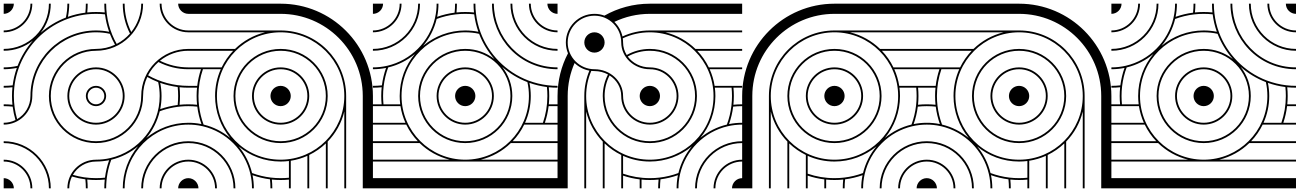

<svg xmlns="http://www.w3.org/2000/svg" viewBox="-20 -1020 7040 1040"><path d="M0 -945C30 -945 55 -970 55 -1000H0ZM55 0C55 -30 30 -55 0 -55V0ZM1000 0V-55C970 -55 945 -30 945 0ZM1000 -945V-1000H945C945 -970 970 -945 1000 -945ZM655 0C655 -190.4 809.6 -345 1000 -345V-355C913.4 -355 834 -323.9 772.3 -272.3C807 -313.7 832.4 -363.1 845.3 -417.3C893.5 -435.2 945.6 -445 1000 -445V-455C984 -455 968.2 -454.2 952.6 -452.6C954.2 -468.2 955 -484 955 -500C955 -516 954.2 -531.9 952.6 -547.4C968.1 -545.8 984 -545 1000 -545V-555C920.8 -555 846.5 -575.7 782.1 -612C796.2 -639.4 815.3 -663.8 838.2 -684C886.8 -659.1 941.8 -645 1000 -645V-655C944.9 -655 892.8 -667.9 846.5 -691C888.6 -724.8 941.9 -745 1000 -745V-755C859.2 -755 745 -640.8 745 -500C745 -364.8 635.2 -255 500 -255C364.8 -255 255 -364.8 255 -500C255 -635.2 364.8 -745 500 -745C640.8 -745 755 -859.2 755 -1000H745C745 -941.9 724.8 -888.6 691 -846.5C667.9 -892.8 655 -944.9 655 -1000H645C645 -941.8 659.1 -886.8 684 -838.2C663.8 -815.3 639.4 -796.2 612 -782.1C575.7 -846.5 555 -920.8 555 -1000H545C545 -984 545.8 -968.2 547.4 -952.6C531.9 -954.2 516 -955 500 -955C484 -955 468.1 -954.2 452.6 -952.6C454.2 -968.2 455 -984 455 -1000H445C445 -983.6 444.1 -967.3 442.4 -951.4C409.7 -947.2 378 -939.6 347.9 -928.9C352.5 -951.9 355 -975.7 355 -1000H345C345 -974.2 342.2 -949 336.8 -924.8C286.4 -905.4 240.3 -877.3 200.4 -842.4C234.6 -885.8 255 -940.5 255 -1000H245C245 -864.8 135.2 -755 0 -755V-745C59.5 -745 114.2 -765.4 157.6 -799.6C122.7 -759.7 94.6 -713.6 75.2 -663.2C51 -657.8 25.8 -655 0 -655V-645C24.3 -645 48.1 -647.5 71.1 -652.1C60.4 -622 52.8 -590.3 48.6 -557.6C32.7 -555.9 16.4 -555 0 -555V-545C16 -545 31.8 -545.8 47.4 -547.4C45.8 -531.9 45 -516 45 -500C45 -484 45.8 -468.1 47.4 -452.6C31.9 -454.2 16 -455 0 -455V-445C16.4 -445 32.7 -444.1 48.6 -442.4C51.8 -417.5 56.9 -393.3 63.9 -369.8C44.6 -360.3 22.9 -355 0 -355V-345C85.6 -345 155 -414.4 155 -500C155 -690.4 309.6 -845 500 -845C525.8 -845 551 -842.2 575.2 -836.8C583.1 -816.3 592.4 -796.6 603 -777.7C571.7 -763.1 536.8 -755 500 -755C359.2 -755 245 -640.8 245 -500C245 -359.2 359.2 -245 500 -245C640.8 -245 755 -359.2 755 -500C755 -536.8 763.1 -571.7 777.7 -603C796.6 -592.4 816.3 -583.1 836.8 -575.2C842.2 -551 845 -525.8 845 -500C845 -336.2 730.7 -199 577.6 -163.8C552.7 -158 526.7 -155 500 -155C414.4 -155 345 -85.6 345 0H355C355 -22.9 360.3 -44.6 369.8 -63.9C393.3 -56.9 417.5 -51.8 442.4 -48.6C444.1 -32.7 445 -16.4 445 0H455C455 -16 454.2 -31.9 452.6 -47.4C468.2 -45.8 484 -45 500 -45C516 -45 531.9 -45.8 547.4 -47.4C545.8 -31.9 545 -16 545 0H555C555 -54.4 564.8 -106.5 582.7 -154.7C636.9 -167.6 686.3 -193 727.7 -227.7C676.1 -166.1 645 -86.6 645 0ZM155 0C155 -85.6 85.6 -155 0 -155V-145C80 -145 145 -80 145 0ZM255 0C255 -140.8 140.8 -255 0 -255V-245C135.2 -245 245 -135.2 245 0ZM0 -845C85.6 -845 155 -914.4 155 -1000H145C145 -920 80 -855 0 -855ZM1000 -845V-855C920 -855 855 -920 855 -1000H845C845 -914.4 914.4 -845 1000 -845ZM855 0C855 -80 920 -145 1000 -145V-155C914.4 -155 845 -85.6 845 0ZM755 0C755 -135.2 864.8 -245 1000 -245V-255C859.2 -255 745 -140.8 745 0ZM500 -445C530.4 -445 555 -469.6 555 -500C555 -530.4 530.4 -555 500 -555C469.6 -555 445 -530.4 445 -500C445 -469.6 469.6 -445 500 -445ZM500 -455C475.2 -455 455 -475.2 455 -500C455 -524.8 475.2 -545 500 -545C524.8 -545 545 -524.8 545 -500C545 -475.2 524.8 -455 500 -455ZM500 -345C585.6 -345 655 -414.4 655 -500C655 -585.6 585.6 -655 500 -655C414.4 -655 345 -585.6 345 -500C345 -414.4 414.4 -345 500 -345ZM500 -355C420 -355 355 -420 355 -500C355 -580 420 -645 500 -645C580 -645 645 -580 645 -500C645 -420 580 -355 500 -355ZM72.9 -374.7C61.3 -414.4 55 -456.5 55 -500C55 -745.6 254.4 -945 500 -945C516.4 -945 532.7 -944.1 548.6 -942.4C552.8 -909.7 560.4 -878 571.1 -847.9C548.1 -852.5 524.3 -855 500 -855C304 -855 145 -696 145 -500C145 -446.5 116 -399.8 72.9 -374.7ZM847.9 -428.9C852.5 -451.9 855 -475.7 855 -500C855 -524.3 852.5 -548.1 847.9 -571.1C878 -560.4 909.7 -552.8 942.4 -548.6C944.1 -532.7 945 -516.4 945 -500C945 -483.6 944.1 -467.3 942.4 -451.4C909.7 -447.2 878 -439.6 847.9 -428.9ZM500 -55C456.5 -55 414.4 -61.3 374.7 -72.9C399.8 -116 446.5 -145 500 -145C524.3 -145 548.1 -147.5 571.1 -152.1C560.4 -122 552.8 -90.3 548.6 -57.6C532.7 -55.9 516.4 -55 500 -55Z M1000 -55V0H1055C1055 -30 1030 -55 1000 -55ZM1000 -855V-845H1416C1353.7 -829.9 1297.7 -798.2 1253.1 -755H1000V-745H1243.2C1217.9 -718.6 1196.7 -688.2 1180.6 -655H1000V-645H1068.6C1058.9 -616.2 1052 -586.1 1048.3 -555H1000V-545H1047.2C1045.7 -530.2 1045 -515.2 1045 -500C1045 -483.1 1045.8 -468 1047.4 -452.6C1031.8 -454.2 1016 -455 1000 -455V-445C1016.4 -445 1032.7 -444.1 1048.6 -442.4C1052.8 -409.7 1060.4 -378 1071.1 -347.9C1044 -353.4 1021.7 -355 1000 -355V-345C1023.3 -345 1047.4 -343.1 1077.8 -336.2C1205.7 -306.3 1306.7 -205.8 1336.2 -77.8C1342 -52.8 1345 -26.8 1345 0H1355C1355 -24.3 1352.5 -48.1 1347.9 -71.1C1378 -60.4 1409.7 -52.8 1442.4 -48.6C1444.1 -32.7 1445 -16.4 1445 0H1455C1455 -16 1454.2 -31.9 1452.6 -47.4C1468.1 -45.8 1484 -45 1500 -45C1515.2 -45 1530.2 -45.7 1545 -47.2V0H1555V-149.2C1586.6 -154.2 1616.8 -163.2 1645 -175.9V0H1655V-180.6C1688.2 -196.7 1718.6 -217.9 1745 -243.2V0H1755V-253.1C1798.2 -297.7 1829.9 -353.7 1845 -416V0H1855V-500C1855 -696 1696 -855 1500 -855ZM1000 -155V-145C1080 -145 1145 -80 1145 0H1155C1155 -85.6 1085.6 -155 1000 -155ZM1000 -255V-245C1135.2 -245 1245 -135.2 1245 0H1255C1255 -140.8 1140.8 -255 1000 -255ZM1500 -555C1469.6 -555 1445 -530.4 1445 -500C1445 -469.6 1469.6 -445 1500 -445C1530.4 -445 1555 -469.6 1555 -500C1555 -530.4 1530.4 -555 1500 -555ZM1500 -655C1414.4 -655 1345 -585.6 1345 -500C1345 -414.4 1414.4 -345 1500 -345C1585.6 -345 1655 -414.4 1655 -500C1655 -585.6 1585.6 -655 1500 -655ZM1500 -645C1580 -645 1645 -580 1645 -500C1645 -420 1580 -355 1500 -355C1420 -355 1355 -420 1355 -500C1355 -580 1420 -645 1500 -645ZM1500 -755C1359.2 -755 1245 -640.8 1245 -500C1245 -359.2 1359.2 -245 1500 -245C1640.8 -245 1755 -359.2 1755 -500C1755 -640.8 1640.8 -755 1500 -755ZM1500 -745C1635.2 -745 1745 -635.2 1745 -500C1745 -364.8 1635.2 -255 1500 -255C1364.8 -255 1255 -364.8 1255 -500C1255 -635.2 1364.8 -745 1500 -745ZM1000 -1000V-945H1500C1745.6 -945 1945 -745.6 1945 -500V0H2000V-500C2000 -776 1776 -1000 1500 -1000ZM1273.1 -226.6C1334 -175.9 1412.5 -145 1500 -145C1515.2 -145 1530.3 -146 1545 -147.8V-57.2C1530.2 -55.8 1515.2 -55 1500 -55C1482.2 -55 1464.7 -56 1447.5 -58.1C1412 -62.3 1377.8 -70.6 1345.3 -82.7C1332.5 -136.5 1307.4 -185.4 1273.1 -226.6ZM1079.2 -645H1175.9C1156 -600.7 1145 -551.6 1145 -500C1145 -414.5 1175.6 -334.7 1227.3 -272.4C1186 -306.9 1136.7 -332.2 1082.7 -345.3C1070.6 -377.8 1062.3 -412 1058.1 -447.5C1056 -464.7 1055 -481.2 1055 -500C1055 -550.8 1063.5 -599.5 1079.2 -645ZM1500 -845C1690.4 -845 1845 -690.4 1845 -500C1845 -309.6 1690.4 -155 1500 -155C1304.6 -155 1155 -313.5 1155 -500C1155 -690.4 1309.6 -845 1500 -845Z M2000 -945C2030.4 -945 2055 -969.6 2055 -1000H2000ZM3000 -945V-1000H2945C2945 -969.6 2969.6 -945 3000 -945ZM3000 -145V-155H2584C2646.3 -170.1 2702.3 -201.8 2746.9 -245H3000V-255H2756.8C2782.1 -281.4 2803.3 -311.8 2819.4 -345H3000V-355H2931.4C2941.1 -383.8 2948 -413.9 2951.7 -445H3000V-455H2952.8C2954.3 -469.8 2955 -484.8 2955 -500C2955 -516 2954.2 -531.9 2952.6 -547.4C2968.1 -545.8 2984 -545 3000 -545V-555C2982.2 -555 2964.7 -556 2947.5 -558.1C2911.1 -562.4 2876 -571 2842.8 -583.6C2717.8 -630.8 2626.4 -729.5 2583.6 -842.8C2571 -876 2562.4 -911.1 2558.1 -947.5C2556 -964.7 2555 -982.2 2555 -1000H2545C2545 -984 2545.8 -968.1 2547.4 -952.6C2531.9 -954.2 2516 -955 2500 -955C2484 -955 2468.1 -954.2 2452.6 -952.6C2454.2 -968.1 2455 -984 2455 -1000H2445C2445 -983.6 2444.1 -967.3 2442.4 -951.4C2409.7 -947.2 2378 -939.6 2347.9 -928.9C2353.4 -956 2355 -978.3 2355 -1000H2345C2345 -976.7 2343.1 -952.6 2336.2 -922.2C2306.3 -794.3 2205.8 -693.3 2077.8 -663.8C2052.8 -658 2026.8 -655 2000 -655V-645C2024.3 -645 2048.1 -647.5 2071.1 -652.1C2060.4 -622 2052.8 -590.3 2048.6 -557.6C2032.7 -555.9 2016.4 -555 2000 -555V-545C2016 -545 2031.9 -545.8 2047.4 -547.4C2045.8 -531.9 2045 -516 2045 -500C2045 -484.8 2045.7 -469.8 2047.2 -455H2000V-445H2149.2C2154.2 -413.4 2163.2 -383.2 2175.9 -355H2000V-345H2180.6C2196.7 -311.8 2217.9 -281.4 2243.2 -255H2000V-245H2253.1C2297.7 -201.8 2353.7 -170.1 2416 -155H2000V-145H2500ZM3000 0V-55H2000V0ZM3000 -845V-855C2920 -855 2855 -920 2855 -1000H2845C2845 -914.4 2914.4 -845 3000 -845ZM3000 -745V-755C2864.8 -755 2755 -864.8 2755 -1000H2745C2745 -859.2 2859.2 -745 3000 -745ZM3000 -645V-655C2799.9 -655 2655 -818.8 2655 -1000H2645C2645 -813.5 2794.1 -645 3000 -645ZM2000 -845C2085.6 -845 2155 -914.4 2155 -1000H2145C2145 -920 2080 -855 2000 -855ZM2000 -745C2140.8 -745 2255 -859.2 2255 -1000H2245C2245 -864.8 2135.2 -755 2000 -755ZM2500 -445C2530.4 -445 2555 -469.6 2555 -500C2555 -530.4 2530.4 -555 2500 -555C2469.6 -555 2445 -530.4 2445 -500C2445 -469.6 2469.6 -445 2500 -445ZM2500 -345C2585.6 -345 2655 -414.4 2655 -500C2655 -585.6 2585.6 -655 2500 -655C2414.4 -655 2345 -585.6 2345 -500C2345 -414.4 2414.4 -345 2500 -345ZM2500 -355C2420 -355 2355 -420 2355 -500C2355 -580 2420 -645 2500 -645C2580 -645 2645 -580 2645 -500C2645 -420 2580 -355 2500 -355ZM2500 -155C2309.6 -155 2155 -309.6 2155 -500C2155 -695.4 2314.5 -845 2500 -845C2525.8 -845 2551 -842.2 2575.2 -836.8C2594.1 -787.6 2622.1 -741.1 2657.8 -700.3C2614.4 -734.5 2559.6 -755 2500 -755C2359.2 -755 2245 -640.8 2245 -500C2245 -359.2 2359.2 -245 2500 -245C2640.8 -245 2755 -359.2 2755 -500C2755 -559.5 2734.6 -614.2 2700.4 -657.6C2739.6 -623.3 2785.4 -595 2836.8 -575.2C2842.2 -551 2845 -525.8 2845 -500C2845 -309.6 2690.4 -155 2500 -155ZM2500 -255C2364.8 -255 2255 -364.8 2255 -500C2255 -635.2 2364.8 -745 2500 -745C2635.2 -745 2745 -635.2 2745 -500C2745 -364.8 2635.2 -255 2500 -255ZM2271.5 -771.6C2306.5 -813.1 2332.1 -862.8 2345.3 -917.3C2377.8 -929.4 2412 -937.7 2447.5 -941.9C2464.7 -944 2482.2 -945 2500 -945C2516.4 -945 2532.7 -944.1 2548.6 -942.4C2552.8 -909.7 2560.4 -878 2571.1 -847.9C2548.1 -852.5 2524.3 -855 2500 -855C2414.3 -855 2334 -824 2271.5 -771.6ZM2147.8 -455H2057.2C2055.8 -469.8 2055 -484.8 2055 -500C2055 -517.8 2056 -535.3 2058.1 -552.5C2062.3 -588 2070.6 -622.2 2082.7 -654.7C2136.9 -667.6 2186.3 -693.1 2227.6 -727.7C2176.4 -666.8 2145 -587.9 2145 -500C2145 -484.8 2146 -469.7 2147.8 -455ZM2920.8 -355H2824.1C2844 -399.3 2855 -448.4 2855 -500C2855 -524.3 2852.5 -548.1 2847.9 -571.1C2878 -560.4 2909.7 -552.8 2942.4 -548.6C2944.1 -532.7 2945 -516.4 2945 -500C2945 -449.2 2936.5 -400.5 2920.8 -355Z M3945 0H4000V-55C3970 -55 3945 -30 3945 0ZM3000 0H3045H3050H3055V-500C3055 -563.5 3068.3 -623.9 3092.3 -678.6C3114 -657.6 3141.7 -642.9 3172.6 -637.4C3154.8 -595.1 3145 -548.7 3145 -500V0H3155V-416C3170.1 -353.7 3201.8 -297.7 3245 -253.1V0H3255V-243.2C3281.4 -217.9 3311.8 -196.7 3345 -180.6V0H3355V-68.6C3383.8 -58.9 3413.9 -52 3445 -48.3V0H3455V-47.2C3469.8 -45.7 3484.8 -45 3500 -45C3516.9 -45 3532 -45.8 3547.4 -47.4C3545.8 -31.8 3545 -16 3545 0H3555C3555 -16.4 3555.9 -32.7 3557.6 -48.6C3590.3 -52.8 3622 -60.4 3652.1 -71.1C3646.6 -44 3645 -21.7 3645 0H3655C3655 -23.3 3656.9 -47.4 3663.8 -77.8C3693.7 -205.7 3794.2 -306.7 3922.2 -336.2C3947.2 -342 3973.2 -345 4000 -345V-355C3975.7 -355 3951.9 -352.5 3928.9 -347.9C3939.6 -378 3947.2 -409.7 3951.4 -442.4C3967.3 -444.1 3983.6 -445 4000 -445V-455C3984 -455 3968.1 -454.2 3952.6 -452.6C3954.2 -468.1 3955 -484 3955 -500C3955 -515.2 3954.3 -530.2 3952.8 -545H4000V-555H3850.8C3845.8 -586.6 3836.8 -616.8 3824.1 -645H4000V-655H3819.4C3803.3 -688.2 3782.1 -718.6 3756.8 -745H4000V-755H3746.9C3702.3 -798.2 3646.3 -829.9 3584 -845H4000V-855H3500C3447 -855 3396.7 -843.4 3351.6 -822.5C3345 -853.1 3329.4 -880.4 3307.7 -901.4C3365.9 -929.3 3431.2 -945 3500 -945H4000V-950V-955V-1000H3500C3410.6 -1000 3326.6 -976.5 3254 -935.3C3237.2 -941.6 3219 -945 3200 -945C3114.4 -945 3045 -875.6 3045 -790C3045 -769.2 3049.1 -749.3 3056.6 -731.1C3020.4 -662 3000 -583.4 3000 -500ZM3155 -500C3155 -548.3 3164.9 -594.2 3182.8 -635.9C3188.5 -635.3 3194.2 -635 3200 -635C3226.7 -635 3251.7 -628.3 3273.2 -616.6C3255.2 -581.6 3245 -542 3245 -500C3245 -359.2 3359.2 -245 3500 -245C3640.8 -245 3755 -359.2 3755 -500C3755 -640.8 3640.8 -755 3500 -755C3454.5 -755 3411.7 -743 3374.7 -722.1C3362.2 -742.1 3355 -765.3 3355 -790C3355 -797.6 3354.5 -805.1 3353.4 -812.4C3397.9 -833.3 3447.6 -845 3500 -845C3690.4 -845 3845 -690.4 3845 -500C3845 -304.6 3686.5 -155 3500 -155C3309.6 -155 3155 -309.6 3155 -500ZM3055 -790C3055 -870 3120 -935 3200 -935C3280 -935 3345 -870 3345 -790C3345 -709.7 3414.7 -645 3500 -645C3580 -645 3645 -580 3645 -500C3645 -420 3580 -355 3500 -355C3420 -355 3355 -420 3355 -500C3355 -580.3 3285.3 -645 3200 -645C3120 -645 3055 -710 3055 -790ZM3255 -500C3255 -540.1 3264.7 -578 3281.8 -611.5C3320 -587.1 3345 -546.2 3345 -500C3345 -414.4 3414.4 -345 3500 -345C3585.6 -345 3655 -414.4 3655 -500C3655 -585.6 3585.6 -655 3500 -655C3450.2 -655 3406.4 -678.4 3380.3 -713.8C3415.7 -733.7 3456.5 -745 3500 -745C3635.2 -745 3745 -635.2 3745 -500C3745 -364.8 3635.2 -255 3500 -255C3364.8 -255 3255 -364.8 3255 -500ZM3845 0H3855C3855 -80 3920 -145 4000 -145V-155C3914.4 -155 3845 -85.6 3845 0ZM3745 0H3755C3755 -135.2 3864.8 -245 4000 -245V-255C3859.2 -255 3745 -140.8 3745 0ZM3445 -500C3445 -469.6 3469.6 -445 3500 -445C3530.4 -445 3555 -469.6 3555 -500C3555 -530.4 3530.4 -555 3500 -555C3469.6 -555 3445 -530.4 3445 -500ZM3773.4 -273.1C3824.1 -334 3855 -412.5 3855 -500C3855 -515.2 3854 -530.3 3852.2 -545H3942.8C3944.2 -530.2 3945 -515.2 3945 -500C3945 -482.2 3944 -464.7 3941.9 -447.5C3937.7 -412 3929.4 -377.8 3917.3 -345.3C3863.5 -332.5 3814.6 -307.4 3773.4 -273.1ZM3355 -79.2V-175.9C3399.3 -156 3448.4 -145 3500 -145C3585.5 -145 3665.3 -175.6 3727.6 -227.3C3693.1 -186 3667.8 -136.7 3654.7 -82.7C3622.2 -70.6 3588 -62.3 3552.5 -58.1C3535.3 -56 3518.8 -55 3500 -55C3449.2 -55 3400.5 -63.5 3355 -79.2ZM3145 -790C3145 -759.6 3169.6 -735 3200 -735C3230.4 -735 3255 -759.6 3255 -790C3255 -820.4 3230.4 -845 3200 -845C3169.6 -845 3145 -820.4 3145 -790Z M4945 0H5000V-55C4970 -55 4945 -30 4945 0ZM4145 0H4155V-416C4170.1 -353.7 4201.8 -297.7 4245 -253.1V0H4255V-243.2C4281.4 -217.9 4311.8 -196.7 4345 -180.6V0H4355V-68.6C4383.8 -58.9 4413.9 -52 4445 -48.3V0H4455V-47.2C4469.8 -45.7 4484.8 -45 4500 -45C4516.9 -45 4532 -45.8 4547.4 -47.4C4545.8 -31.8 4545 -16 4545 0H4555C4555 -16.4 4555.9 -32.7 4557.6 -48.6C4590.3 -52.8 4622 -60.4 4652.1 -71.1C4646.6 -44 4645 -21.7 4645 0H4655C4655 -23.3 4656.9 -47.4 4663.8 -77.8C4693.7 -205.7 4794.2 -306.7 4922.2 -336.2C4947.2 -342 4973.2 -345 5000 -345V-355C4975.7 -355 4951.9 -352.5 4928.9 -347.9C4939.6 -378 4947.2 -409.7 4951.4 -442.4C4967.3 -444.1 4983.6 -445 5000 -445V-455C4984 -455 4968.1 -454.2 4952.6 -452.6C4954.2 -468.1 4955 -484 4955 -500C4955 -515.2 4954.3 -530.2 4952.8 -545H5000V-555H4850.8C4845.8 -586.6 4836.8 -616.8 4824.1 -645H5000V-655H4819.4C4803.3 -688.2 4782.1 -718.6 4756.8 -745H5000V-755H4746.9C4702.3 -798.2 4646.3 -829.9 4584 -845H5000V-855H4500C4304 -855 4145 -696 4145 -500ZM4845 0H4855C4855 -80 4920 -145 5000 -145V-155C4914.4 -155 4845 -85.6 4845 0ZM4745 0H4755C4755 -135.2 4864.8 -245 5000 -245V-255C4859.2 -255 4745 -140.8 4745 0ZM4445 -500C4445 -469.6 4469.6 -445 4500 -445C4530.4 -445 4555 -469.6 4555 -500C4555 -530.4 4530.4 -555 4500 -555C4469.6 -555 4445 -530.4 4445 -500ZM4345 -500C4345 -414.4 4414.4 -345 4500 -345C4585.6 -345 4655 -414.4 4655 -500C4655 -585.6 4585.6 -655 4500 -655C4414.4 -655 4345 -585.6 4345 -500ZM4355 -500C4355 -580 4420 -645 4500 -645C4580 -645 4645 -580 4645 -500C4645 -420 4580 -355 4500 -355C4420 -355 4355 -420 4355 -500ZM4245 -500C4245 -359.2 4359.2 -245 4500 -245C4640.8 -245 4755 -359.2 4755 -500C4755 -640.8 4640.8 -755 4500 -755C4359.2 -755 4245 -640.8 4245 -500ZM4255 -500C4255 -635.2 4364.8 -745 4500 -745C4635.2 -745 4745 -635.2 4745 -500C4745 -364.8 4635.2 -255 4500 -255C4364.8 -255 4255 -364.8 4255 -500ZM4000 0H4055V-500C4055 -745.6 4254.4 -945 4500 -945H5000V-1000H4500C4224 -1000 4000 -776 4000 -500ZM4773.4 -273.1C4824.1 -334 4855 -412.5 4855 -500C4855 -515.2 4854 -530.3 4852.2 -545H4942.8C4944.2 -530.2 4945 -515.2 4945 -500C4945 -482.2 4944 -464.7 4941.9 -447.5C4937.7 -412 4929.4 -377.8 4917.3 -345.3C4863.5 -332.5 4814.6 -307.4 4773.4 -273.1ZM4355 -79.2V-175.9C4399.3 -156 4448.4 -145 4500 -145C4585.5 -145 4665.3 -175.6 4727.6 -227.3C4693.1 -186 4667.8 -136.7 4654.7 -82.7C4622.2 -70.6 4588 -62.3 4552.5 -58.1C4535.3 -56 4518.8 -55 4500 -55C4449.2 -55 4400.5 -63.5 4355 -79.2ZM4155 -500C4155 -690.4 4309.6 -845 4500 -845C4690.4 -845 4845 -690.4 4845 -500C4845 -304.6 4686.5 -155 4500 -155C4309.6 -155 4155 -309.6 4155 -500Z M5000 -55V0H5055C5055 -30 5030 -55 5000 -55ZM5000 -855V-845H5416C5353.7 -829.9 5297.7 -798.2 5253.1 -755H5000V-745H5243.2C5217.9 -718.6 5196.7 -688.2 5180.6 -655H5000V-645H5068.6C5058.9 -616.2 5052 -586.1 5048.3 -555H5000V-545H5047.2C5045.7 -530.2 5045 -515.2 5045 -500C5045 -483.1 5045.8 -468 5047.4 -452.6C5031.8 -454.2 5016 -455 5000 -455V-445C5016.4 -445 5032.7 -444.1 5048.6 -442.4C5052.8 -409.7 5060.4 -378 5071.1 -347.9C5044 -353.4 5021.7 -355 5000 -355V-345C5023.3 -345 5047.4 -343.1 5077.8 -336.2C5205.7 -306.3 5306.7 -205.8 5336.2 -77.8C5342 -52.8 5345 -26.8 5345 0H5355C5355 -24.3 5352.5 -48.1 5347.9 -71.1C5378 -60.4 5409.7 -52.8 5442.4 -48.6C5444.1 -32.7 5445 -16.4 5445 0H5455C5455 -16 5454.2 -31.9 5452.6 -47.4C5468.1 -45.8 5484 -45 5500 -45C5515.2 -45 5530.2 -45.7 5545 -47.2V0H5555V-149.2C5586.6 -154.2 5616.8 -163.2 5645 -175.9V0H5655V-180.6C5688.2 -196.7 5718.6 -217.9 5745 -243.2V0H5755V-253.1C5798.2 -297.7 5829.9 -353.7 5845 -416V0H5855V-500C5855 -696 5696 -855 5500 -855ZM5000 -155V-145C5080 -145 5145 -80 5145 0H5155C5155 -85.6 5085.6 -155 5000 -155ZM5000 -255V-245C5135.2 -245 5245 -135.2 5245 0H5255C5255 -140.8 5140.8 -255 5000 -255ZM5500 -555C5469.6 -555 5445 -530.4 5445 -500C5445 -469.6 5469.6 -445 5500 -445C5530.4 -445 5555 -469.6 5555 -500C5555 -530.4 5530.4 -555 5500 -555ZM5500 -655C5414.4 -655 5345 -585.6 5345 -500C5345 -414.4 5414.4 -345 5500 -345C5585.6 -345 5655 -414.4 5655 -500C5655 -585.6 5585.6 -655 5500 -655ZM5500 -645C5580 -645 5645 -580 5645 -500C5645 -420 5580 -355 5500 -355C5420 -355 5355 -420 5355 -500C5355 -580 5420 -645 5500 -645ZM5500 -755C5359.2 -755 5245 -640.8 5245 -500C5245 -359.2 5359.2 -245 5500 -245C5640.8 -245 5755 -359.2 5755 -500C5755 -640.8 5640.8 -755 5500 -755ZM5500 -745C5635.2 -745 5745 -635.2 5745 -500C5745 -364.8 5635.2 -255 5500 -255C5364.8 -255 5255 -364.8 5255 -500C5255 -635.2 5364.8 -745 5500 -745ZM5000 -1000V-945H5500C5745.6 -945 5945 -745.6 5945 -500V0H6000V-500C6000 -776 5776 -1000 5500 -1000ZM5273.1 -226.6C5334 -175.9 5412.5 -145 5500 -145C5515.2 -145 5530.3 -146 5545 -147.8V-57.2C5530.2 -55.8 5515.2 -55 5500 -55C5482.2 -55 5464.7 -56 5447.5 -58.1C5412 -62.3 5377.8 -70.6 5345.3 -82.7C5332.5 -136.5 5307.4 -185.4 5273.1 -226.6ZM5079.2 -645H5175.9C5156 -600.7 5145 -551.6 5145 -500C5145 -414.5 5175.6 -334.7 5227.3 -272.4C5186 -306.9 5136.7 -332.2 5082.7 -345.3C5070.6 -377.8 5062.3 -412 5058.1 -447.5C5056 -464.7 5055 -481.2 5055 -500C5055 -550.8 5063.5 -599.5 5079.2 -645ZM5500 -845C5690.4 -845 5845 -690.4 5845 -500C5845 -309.6 5690.4 -155 5500 -155C5304.6 -155 5155 -313.5 5155 -500C5155 -690.4 5309.6 -845 5500 -845Z M6000 -945C6030.4 -945 6055 -969.6 6055 -1000H6000ZM7000 -945V-1000H6945C6945 -969.6 6969.6 -945 7000 -945ZM7000 -145V-155H6584C6646.3 -170.1 6702.3 -201.8 6746.9 -245H7000V-255H6756.8C6782.1 -281.4 6803.3 -311.8 6819.4 -345H7000V-355H6931.4C6941.1 -383.8 6948 -413.9 6951.7 -445H7000V-455H6952.8C6954.3 -469.8 6955 -484.8 6955 -500C6955 -516 6954.2 -531.9 6952.6 -547.4C6968.1 -545.8 6984 -545 7000 -545V-555C6982.2 -555 6964.7 -556 6947.5 -558.1C6911.1 -562.4 6876 -571 6842.8 -583.6C6717.8 -630.8 6626.4 -729.5 6583.6 -842.8C6571 -876 6562.4 -911.1 6558.1 -947.5C6556 -964.7 6555 -982.2 6555 -1000H6545C6545 -984 6545.8 -968.1 6547.4 -952.6C6531.9 -954.2 6516 -955 6500 -955C6484 -955 6468.1 -954.2 6452.6 -952.6C6454.2 -968.1 6455 -984 6455 -1000H6445C6445 -983.6 6444.1 -967.3 6442.4 -951.4C6409.7 -947.2 6378 -939.6 6347.9 -928.9C6353.4 -956 6355 -978.3 6355 -1000H6345C6345 -976.7 6343.1 -952.6 6336.2 -922.2C6306.3 -794.3 6205.8 -693.3 6077.8 -663.8C6052.8 -658 6026.8 -655 6000 -655V-645C6024.3 -645 6048.1 -647.5 6071.1 -652.1C6060.4 -622 6052.8 -590.3 6048.6 -557.6C6032.7 -555.9 6016.4 -555 6000 -555V-545C6016 -545 6031.9 -545.8 6047.4 -547.4C6045.8 -531.9 6045 -516 6045 -500C6045 -484.8 6045.7 -469.8 6047.2 -455H6000V-445H6149.2C6154.2 -413.4 6163.2 -383.2 6175.9 -355H6000V-345H6180.6C6196.7 -311.8 6217.9 -281.4 6243.2 -255H6000V-245H6253.1C6297.7 -201.8 6353.7 -170.1 6416 -155H6000V-145H6500ZM7000 0V-55H6000V0ZM7000 -845V-855C6920 -855 6855 -920 6855 -1000H6845C6845 -914.4 6914.4 -845 7000 -845ZM7000 -745V-755C6864.8 -755 6755 -864.8 6755 -1000H6745C6745 -859.2 6859.2 -745 7000 -745ZM7000 -645V-655C6799.9 -655 6655 -818.8 6655 -1000H6645C6645 -813.5 6794.1 -645 7000 -645ZM6000 -845C6085.6 -845 6155 -914.4 6155 -1000H6145C6145 -920 6080 -855 6000 -855ZM6000 -745C6140.8 -745 6255 -859.2 6255 -1000H6245C6245 -864.8 6135.2 -755 6000 -755ZM6500 -445C6530.4 -445 6555 -469.6 6555 -500C6555 -530.4 6530.4 -555 6500 -555C6469.6 -555 6445 -530.4 6445 -500C6445 -469.6 6469.6 -445 6500 -445ZM6500 -345C6585.6 -345 6655 -414.4 6655 -500C6655 -585.6 6585.6 -655 6500 -655C6414.4 -655 6345 -585.6 6345 -500C6345 -414.4 6414.4 -345 6500 -345ZM6500 -355C6420 -355 6355 -420 6355 -500C6355 -580 6420 -645 6500 -645C6580 -645 6645 -580 6645 -500C6645 -420 6580 -355 6500 -355ZM6500 -155C6309.6 -155 6155 -309.6 6155 -500C6155 -695.4 6314.5 -845 6500 -845C6525.8 -845 6551 -842.2 6575.2 -836.8C6594.1 -787.6 6622.1 -741.1 6657.8 -700.3C6614.4 -734.5 6559.6 -755 6500 -755C6359.2 -755 6245 -640.8 6245 -500C6245 -359.2 6359.2 -245 6500 -245C6640.8 -245 6755 -359.2 6755 -500C6755 -559.5 6734.6 -614.2 6700.4 -657.6C6739.6 -623.3 6785.4 -595 6836.8 -575.2C6842.2 -551 6845 -525.8 6845 -500C6845 -309.6 6690.4 -155 6500 -155ZM6500 -255C6364.8 -255 6255 -364.8 6255 -500C6255 -635.2 6364.8 -745 6500 -745C6635.2 -745 6745 -635.2 6745 -500C6745 -364.8 6635.2 -255 6500 -255ZM6271.5 -771.6C6306.5 -813.1 6332.1 -862.8 6345.3 -917.3C6377.8 -929.4 6412 -937.7 6447.5 -941.9C6464.7 -944 6482.2 -945 6500 -945C6516.4 -945 6532.7 -944.1 6548.6 -942.4C6552.8 -909.7 6560.4 -878 6571.1 -847.9C6548.1 -852.5 6524.3 -855 6500 -855C6414.3 -855 6334 -824 6271.5 -771.6ZM6147.8 -455H6057.2C6055.8 -469.8 6055 -484.8 6055 -500C6055 -517.8 6056 -535.3 6058.1 -552.5C6062.3 -588 6070.6 -622.2 6082.7 -654.7C6136.9 -667.6 6186.3 -693.1 6227.6 -727.7C6176.4 -666.8 6145 -587.9 6145 -500C6145 -484.8 6146 -469.7 6147.8 -455ZM6920.8 -355H6824.1C6844 -399.3 6855 -448.4 6855 -500C6855 -524.3 6852.5 -548.1 6847.9 -571.1C6878 -560.4 6909.7 -552.8 6942.4 -548.6C6944.1 -532.7 6945 -516.4 6945 -500C6945 -449.2 6936.5 -400.5 6920.8 -355Z"/></svg>

Font: GlukFramesM7
Style: Medium
Weight: 500
Monospace: yes
Designer: gluk
Foundry: gluk
Version: Version 1.01